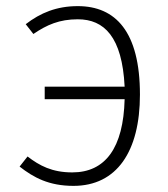

<svg xmlns="http://www.w3.org/2000/svg" viewBox="-20 -595 550 627"><path d="M234 -575C165 -575 112 -553 64 -516L89 -484C133 -514 174 -532 234 -532C320 -532 379 -475 387 -312H126V-271H387C383 -112 324 -32 216 -32C150 -32 109 -54 70 -84L44 -51C90 -15 140 12 220 12C361 12 437 -100 437 -286C437 -492 357 -575 234 -575Z"/></svg>

Font: Glow Sans SC Normal Light
Style: Regular
Weight: 300
Designer: Ryoko NISHIZUKA (kana, bopomofo & ideographs); Paul D. Hunt (Latin, Greek & Cyrillic); Sandoll Communications, Soo-young
Version: Version 0.93